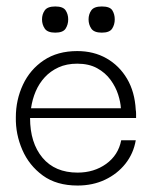

<svg xmlns="http://www.w3.org/2000/svg" viewBox="-20 -564 485 594"><path d="M220 10Q155 10 112.5 -21Q70 -52 49 -100.5Q28 -149 29 -201Q29 -255 51 -302Q73 -349 115.5 -377.5Q158 -406 219 -406Q270 -406 309.5 -383.5Q349 -361 373 -320.5Q397 -280 400 -224Q401 -219 401 -212Q401 -205 401 -199H73Q73 -122 111.5 -76Q150 -30 220 -30Q271 -30 308.5 -57Q346 -84 355 -130H400Q393 -89 368 -57.5Q343 -26 305 -8Q267 10 220 10ZM76 -229H354Q353 -248 345.5 -271.5Q338 -295 322 -317Q306 -339 280.5 -353Q255 -367 219 -367Q186 -367 161 -355.5Q136 -344 118.5 -325Q101 -306 90.5 -281.5Q80 -257 76 -229ZM151 -463Q127 -463 118.5 -475.5Q110 -488 110 -504Q110 -520 118.5 -532Q127 -544 151 -544Q175 -544 183 -532Q191 -520 191 -504Q191 -488 183 -475.5Q175 -463 151 -463ZM295 -463Q271 -463 262.5 -475.5Q254 -488 254 -504Q254 -520 262.5 -532Q271 -544 295 -544Q320 -544 327.5 -532Q335 -520 335 -504Q335 -488 327 -475.5Q319 -463 295 -463Z"/></svg>

Font: Darker Grotesque
Style: Regular
Weight: 400
Designer: Gabriel Lam
Foundry: TypeRant
Version: Version 1.000;gftools[0.9.28]